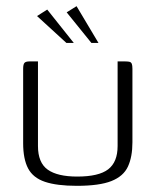

<svg xmlns="http://www.w3.org/2000/svg" viewBox="-20 -598 503 622"><path d="M103 -399V-125Q103 -71 134.5 -48.5Q166 -26 230 -26Q300 -26 330.5 -49.5Q361 -73 361 -125V-399Q362 -399 365.5 -399Q369 -399 373 -399Q377 -399 381 -399Q385 -399 386 -399Q396 -399 400.5 -397.5Q405 -396 407 -391Q409 -386 409 -375V-137Q409 -90 394.5 -58.5Q380 -27 341 -11.5Q302 4 229 4Q164 4 125.5 -9Q87 -22 71 -52.5Q55 -83 55 -134V-375Q55 -389 59 -394Q63 -399 75 -399Q82 -399 88.5 -399Q95 -399 103 -399ZM195 -459 100 -546 133 -567 219 -459ZM276 -459 196 -558 228 -578 299 -459Z"/></svg>

Font: Genos Light
Style: Regular
Weight: 300
Designer: Robert E. Leuschke
Foundry: Robert E. Leuschke
Version: Version 1.010